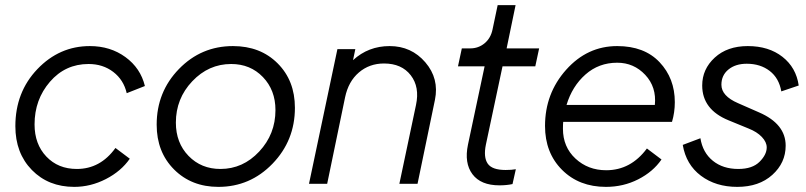

<svg xmlns="http://www.w3.org/2000/svg" viewBox="-20 -718 3147 750"><path d="M270 12Q169 12 104.5 -54Q40 -120 40 -225Q40 -358 126 -448Q212 -538 331 -538Q411 -538 470 -495Q529 -452 546 -382L475 -354Q463 -406 422.5 -437Q382 -468 326 -468Q235 -468 175 -398.5Q115 -329 115 -232Q115 -155 161 -106.5Q207 -58 280 -58Q372 -58 431 -140L487 -98Q453 -49 393.5 -18.5Q334 12 270 12Z M833 12Q728 12 660 -56Q592 -124 592 -231Q592 -359 679 -448.5Q766 -538 890 -538Q997 -538 1064.5 -470.5Q1132 -403 1132 -297Q1132 -169 1044.5 -78.5Q957 12 833 12ZM841 -58Q929 -58 992.5 -126Q1056 -194 1056 -288Q1056 -366 1007 -417Q958 -468 883 -468Q795 -468 731 -400.5Q667 -333 667 -239Q667 -160 716.5 -109Q766 -58 841 -58Z M1502 -538Q1587 -538 1641.5 -474.5Q1696 -411 1679 -328L1611 0H1540L1605 -308Q1620 -378 1584.5 -424Q1549 -470 1480 -470Q1423 -470 1382 -435Q1341 -400 1328 -338L1258 0H1187L1298 -526H1368L1359 -483Q1419 -538 1502 -538Z M1931 6Q1858 6 1825.5 -37.5Q1793 -81 1808 -153L1873 -459H1769L1784 -529H1817Q1849 -529 1873 -549Q1897 -569 1904 -603L1924 -698H1994L1959 -529H2086L2071 -459H1943L1878 -153Q1868 -104 1885 -79Q1902 -54 1955 -54Q1979 -54 1995 -57L1982 1Q1959 6 1931 6Z M2605 -242H2180Q2179 -233 2179 -215Q2179 -144 2228 -98.5Q2277 -53 2348 -53Q2444 -53 2507 -138L2564 -95Q2531 -47 2473 -17.5Q2415 12 2347 12Q2242 12 2175.5 -54.5Q2109 -121 2109 -226Q2109 -353 2191.5 -445.5Q2274 -538 2391 -538Q2497 -538 2556.5 -475Q2616 -412 2616 -319Q2616 -279 2605 -242ZM2391 -473Q2319 -473 2267 -427Q2215 -381 2193 -308H2538Q2545 -378 2500.5 -425.5Q2456 -473 2391 -473Z M2860 12Q2776 12 2718 -31.5Q2660 -75 2647 -152L2716 -178Q2725 -122 2764.5 -90Q2804 -58 2864 -58Q2919 -58 2947 -86Q2975 -114 2975 -142Q2975 -163 2956 -183Q2937 -203 2904 -216L2826 -248Q2723 -290 2723 -384Q2723 -448 2772 -493Q2821 -538 2901 -538Q2983 -538 3036.5 -496Q3090 -454 3100 -384L3032 -361Q3023 -413 2986.5 -441Q2950 -469 2897 -469Q2853 -469 2825.5 -446.5Q2798 -424 2798 -387Q2798 -343 2863 -315L2945 -279Q3049 -234 3049 -149Q3049 -82 2997 -35Q2945 12 2860 12Z"/></svg>

Font: Plus Jakarta Display Light
Style: Italic
Weight: 300
Italic angle: -12°
Designer: Gumpita Rahayu
Foundry: Tokotype Studio
Version: Version 1.000;hotconv 1.0.109;makeotfexe 2.5.65596